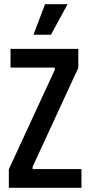

<svg xmlns="http://www.w3.org/2000/svg" viewBox="-20 -892 429 912"><path d="M22 0V-88L240 -560V-571H30V-660H352V-570L135 -100V-89H367V0ZM222 -727H139L194 -872H301Z"/></svg>

Font: Bricolage Grotesque 24pt Condensed Medium
Style: Regular
Weight: 500
Width: 3
Designer: Mathieu Triay
Foundry: Atelier Triay
Version: Version 1.001;gftools[0.9.33.dev8+g029e19f]